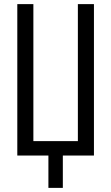

<svg xmlns="http://www.w3.org/2000/svg" viewBox="-20 -755 540 932"><path d="M215 157V0H64V-735H142V-70H358V-735H436V0H285V157Z"/></svg>

Font: HulyMono
Style: Regular
Weight: 400
Monospace: yes
Designer: Belleve Invis
Foundry: Belleve Invis
Version: Version 33.2.5; ttfautohint (v1.8.4)